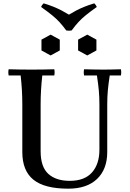

<svg xmlns="http://www.w3.org/2000/svg" viewBox="-20 -1118 779 1153"><path d="M390 15Q247 15 180.5 -39Q114 -93 114 -205V-490Q114 -535 111.5 -577.5Q109 -620 104 -665H32Q28 -684 32 -702Q67 -701 101 -700.5Q135 -700 169 -700Q204 -700 238 -700.5Q272 -701 306 -702Q310 -684 306 -665H234Q229 -620 226.5 -577.5Q224 -535 224 -490V-210Q224 -116 270 -74Q316 -32 399 -32Q488 -32 532.5 -82.5Q577 -133 577 -219V-490Q577 -535 573.5 -574Q570 -613 562 -665H485Q481 -684 485 -702Q520 -701 551.5 -700.5Q583 -700 602 -700Q619 -700 645.5 -700.5Q672 -701 706 -702Q710 -684 706 -665H639Q631 -613 627.5 -574Q624 -535 624 -490V-205Q624 -102 563 -43.5Q502 15 390 15ZM284 -910 339 -880V-815L284 -785L229 -815V-880ZM504 -910 559 -880V-815L504 -785L449 -815V-880ZM546 -1098Q557 -1088 561 -1076Q519 -1046 494.5 -1026Q470 -1006 451.5 -986Q433 -966 410 -935Q394 -932 378 -935Q355 -966 336.5 -986Q318 -1006 293.5 -1026Q269 -1046 227 -1076Q231 -1088 242 -1098Q278 -1087 303.5 -1076.5Q329 -1066 350 -1055Q371 -1044 394 -1030Q417 -1044 438 -1055Q459 -1066 484.5 -1076.5Q510 -1087 546 -1098Z"/></svg>

Font: Poltawski Nowy
Style: Regular
Weight: 400
Designer: Adam Pótawski, Mateusz Machalski, Borys Kosmynka, Ania Wieluska
Foundry: Capitalics.wtf
Version: Version 1.001;gftools[0.9.25]